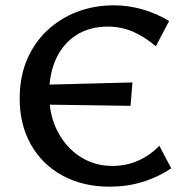

<svg xmlns="http://www.w3.org/2000/svg" viewBox="-20 -690 701 722"><path d="M393 12Q292 12 215.5 -29.5Q139 -71 96.5 -146Q54 -221 54 -319Q54 -401 81.5 -465.5Q109 -530 157.5 -575.5Q206 -621 270 -645.5Q334 -670 408 -670Q462 -670 515 -655Q568 -640 616 -611L566 -516Q522 -553 478.5 -571.5Q435 -590 386 -590Q318 -590 268.5 -559Q219 -528 192 -471.5Q165 -415 165 -337Q165 -255 197.5 -194Q230 -133 283.5 -99.5Q337 -66 403 -66Q456 -66 501 -86.5Q546 -107 579 -142L624 -57Q573 -23 515 -5.5Q457 12 393 12ZM471 -292 126 -297 132 -371 478 -380Z"/></svg>

Font: Ysabeau SC SemiBold
Style: Regular
Weight: 600
Designer: Christian Thalmann (Catharsis Fonts)
Version: Version 2.001;gftools[0.9.30]; featfreeze: smcp